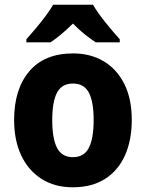

<svg xmlns="http://www.w3.org/2000/svg" viewBox="-20 -786 620 816"><path d="M540 -276Q540 -191 511.5 -126.5Q483 -62 427 -26Q371 10 289 10Q212 10 156 -26Q100 -62 70 -126Q40 -190 40 -276Q40 -407 104.5 -483Q169 -559 291 -559Q364 -559 420 -526Q476 -493 508 -430Q540 -367 540 -276ZM202 -275Q202 -197 222.5 -157.5Q243 -118 290 -118Q337 -118 357.5 -157.5Q378 -197 378 -276Q378 -354 357.5 -392.5Q337 -431 290 -431Q243 -431 222.5 -392.5Q202 -354 202 -275ZM375 -766Q395 -732 428 -691Q461 -650 489 -619V-606H387Q364 -621 339 -641Q314 -661 290 -686Q265 -661 241 -641Q217 -621 195 -606H92V-619Q109 -638 131 -664Q153 -690 173.5 -717.5Q194 -745 206 -766Z"/></svg>

Font: Noto Sans Gurmukhi SemiCondensed ExtraBold
Style: Regular
Weight: 800
Width: 4
Designer: Jelle Bosma - Monotype Design Team
Foundry: Monotype Imaging Inc.
Version: Version 2.004; ttfautohint (v1.8.4.7-5d5b)